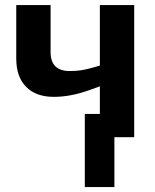

<svg xmlns="http://www.w3.org/2000/svg" viewBox="-20 -548 621 767"><path d="M516.1 0H437V199.2H318.8V-92.8H378.9V-203.1L336.9 -188Q262.7 -161.1 194.8 -161.1Q123.5 -161.1 84.2 -201.2Q44.9 -241.2 44.9 -314V-527.8H182.1V-339.8Q182.1 -264.2 258.8 -264.2Q282.2 -264.2 301.8 -267.1Q328.1 -270.5 378.9 -286.1V-527.8H516.1Z"/></svg>

Font: Libra Sans Modern
Style: Bold
Weight: 700
Foundry: Stefan Peev, Context Ltd
Version: Version 1.000